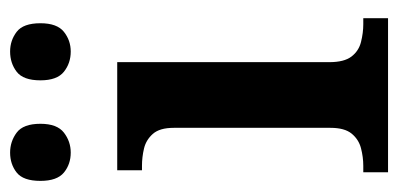

<svg xmlns="http://www.w3.org/2000/svg" viewBox="-224 -564 788 380"><g transform="rotate(-90 170.0 -374.0)"><path d="M19 0V-49H32Q49 -49 66.5 -53.5Q84 -58 95.5 -72Q107 -86 107 -114V-424Q107 -452 95 -465.5Q83 -479 66 -483Q49 -487 32 -487H23V-536H237V-116Q237 -87 248 -72.5Q259 -58 277 -53.5Q295 -49 312 -49H324V0ZM258 -628Q235 -628 218 -641.5Q201 -655 201 -688Q201 -722 218 -735Q235 -748 258 -748Q280 -748 297 -735Q314 -722 314 -688Q314 -655 297 -641.5Q280 -628 258 -628ZM58 -628Q35 -628 18.5 -641.5Q2 -655 2 -688Q2 -722 18.5 -735Q35 -748 58 -748Q80 -748 97.5 -735Q115 -722 115 -688Q115 -655 97.5 -641.5Q80 -628 58 -628Z"/></g></svg>

Font: Noto Serif Kannada SemiBold
Style: Regular
Weight: 600
Version: Version 2.003